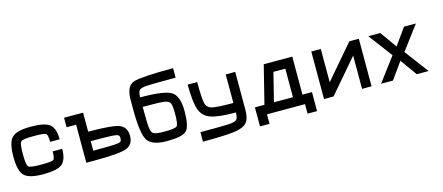

<svg xmlns="http://www.w3.org/2000/svg" viewBox="-60 -1594 5620 2438"><g transform="rotate(-15 2750.0 -375.0)"><path d="M0 -312.5Q0 -500 62.5 -562.5Q125 -625 312.5 -625Q500 -625 562.5 -570.3Q625 -515.6 625 -375H500Q500 -468.8 476.6 -484.4Q453.1 -500 312.5 -500Q171.9 -500 148.4 -476.6Q125 -453.1 125 -312.5Q125 -171.9 148.4 -148.4Q171.9 -125 312.5 -125Q453.1 -125 476.6 -140.6Q500 -156.2 500 -250H625Q625 -109.4 562.5 -54.7Q500 0 312.5 0Q125 0 62.5 -62.5Q0 -125 0 -312.5Z M1500 -187.5Q1500 -78.1 1414.1 -39.1Q1328.1 0 1000 0H875V-500H750V-625H1000V-375Q1328.1 -375 1414.1 -335.9Q1500 -296.9 1500 -187.5ZM1375 -187.5Q1375 -218.8 1359.4 -230.5Q1343.8 -242.2 1277.3 -246.1Q1210.9 -250 1000 -250V-125Q1210.9 -125 1277.3 -128.9Q1343.8 -132.8 1359.4 -144.5Q1375 -156.2 1375 -187.5Z M2250 -875V-750Q1968.8 -750 1882.8 -746.1Q1796.9 -742.2 1773.4 -718.8Q1750 -695.3 1750 -625Q2070.3 -625 2160.2 -566.4Q2250 -507.8 2250 -312.5Q2250 -109.4 2195.3 -54.7Q2140.6 0 1937.5 0Q1742.2 0 1683.6 -89.8Q1625 -179.7 1625 -500V-625Q1625 -812.5 1734.4 -843.8Q1843.8 -875 2250 -875ZM2125 -312.5Q2125 -414.1 2109.4 -449.2Q2093.8 -484.4 2027.3 -492.2Q1960.9 -500 1750 -500Q1750 -289.1 1757.8 -222.7Q1765.6 -156.2 1800.8 -140.6Q1835.9 -125 1937.5 -125Q2078.1 -125 2101.6 -148.4Q2125 -171.9 2125 -312.5Z M2375 -625H2500Q2500 -414.1 2515.6 -347.7Q2531.2 -281.2 2597.7 -265.6Q2664.1 -250 2875 -250V-625H3000V-125Q3000 -7.8 2953.1 43Q2906.2 93.8 2781.2 109.4Q2656.2 125 2375 125V0Q2656.2 0 2742.2 -3.9Q2828.1 -7.8 2851.6 -31.2Q2875 -54.7 2875 -125Q2648.4 -125 2546.9 -160.2Q2445.3 -195.3 2410.2 -296.9Q2375 -398.4 2375 -625Z M3625 -125V-500H3468.8L3375 -125ZM3250 -125 3375 -625H3750V-125H3875V125H3750V0H3250V125H3125V-125Z M4000 0V-625H4125V-187.5L4500 -625H4625V0H4500V-437.5L4125 0Z M4906.2 -625 5062.5 -406.2 5218.8 -625H5375L5140.6 -312.5L5375 0H5218.8L5062.5 -218.8L4906.2 0H4750L4984.4 -312.5L4750 -625Z"/></g></svg>

Font: CraftyPE
Style: Regular
Weight: 400
Designer: Erek Butcher
Foundry: Haunted Coop
Version: Version 0.018;April 4, 2024;FontCreator 15.0.0.2962 64-bit